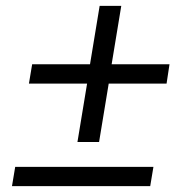

<svg xmlns="http://www.w3.org/2000/svg" viewBox="-20 -637 640 657"><path d="M245 -151 278 -351H79L90 -417H288L321 -617H395L362 -417H560L550 -351H352L319 -151ZM21 0 32 -66H505L494 0Z"/></svg>

Font: iA Writer Duo S
Style: Italic
Weight: 400
Italic angle: -9.5°
Designer: Mike Abbink, Paul van der Laan, Pieter van Rosmalen, Oliver Reichenstein
Foundry: Bold Monday and Information Architects Inc.
Version: Version 2.000